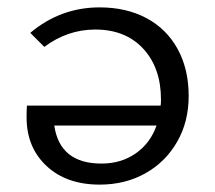

<svg xmlns="http://www.w3.org/2000/svg" viewBox="-20 -494 581 520"><path d="M491 -234Q491 -164 459.5 -109.5Q428 -55 373.5 -24.5Q319 6 250 6Q160 6 106 -44.5Q52 -95 52 -176Q52 -197 53 -208H415Q416 -213 416 -224Q416 -310 368 -362Q320 -414 238 -414Q163 -414 100 -367L62 -405Q144 -474 250 -474Q322 -474 376.5 -445Q431 -416 461 -361.5Q491 -307 491 -234ZM404 -154H127Q142 -51 255 -51Q308 -51 347.5 -78.5Q387 -106 404 -154Z"/></svg>

Font: Ysabeau SC Medium
Style: Regular
Weight: 500
Designer: Christian Thalmann (Catharsis Fonts)
Version: Version 0.003